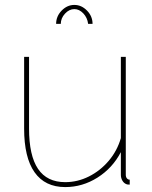

<svg xmlns="http://www.w3.org/2000/svg" viewBox="-20 -750 616 780"><path d="M78 -228V-519H98V-228Q98 -118 134.5 -64Q171 -10 245 -10Q295 -10 341 -33Q387 -56 421.5 -96.5Q456 -137 471 -189V-519H491V-40Q491 -31 495.5 -25.5Q500 -20 507 -20V0Q501 0 498 -0.5Q495 -1 493 -2Q483 -6 477 -16.5Q471 -27 471 -40V-132Q437 -67 376 -28.5Q315 10 245 10Q163 10 120.5 -50Q78 -110 78 -228ZM282 -713Q261 -713 244 -694.5Q227 -676 227 -653H208Q208 -684 230.5 -707Q253 -730 282 -730Q311 -730 333.5 -707Q356 -684 356 -653H338Q335 -678 318.5 -695.5Q302 -713 282 -713Z"/></svg>

Font: Raleway Thin Thin
Style: Regular
Weight: 250
Version: Version 4.026